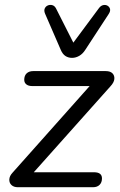

<svg xmlns="http://www.w3.org/2000/svg" viewBox="-20 -784 503 804"><path d="M369.5 0H54.7Q37.8 0 28 -9.2Q18.3 -18.4 19 -32.7Q19.7 -47 32.3 -60.6L373.6 -444.1L377.1 -423.6H115.1Q99.1 -423.6 90.3 -430.7Q81.5 -437.7 81.5 -449.9Q81.5 -467.4 91.7 -476.9Q101.9 -486.3 119 -486.3H422.8Q441.8 -486.3 451 -476.9Q460.2 -467.4 458.8 -452.9Q457.3 -438.3 442.2 -422.2L101.5 -40.3L98 -62.7H373.4Q407 -62.7 407 -37Q407 -19.9 397 -10Q387 0 369.5 0ZM281.7 -541.7Q266.1 -541.7 254.2 -549.4Q242.2 -557.2 234.8 -574.4L168.8 -726.5Q163.4 -739.3 167.3 -748.3Q171.2 -757.3 180.3 -761.2Q189.3 -765.1 199.1 -762.4Q208.9 -759.7 214.7 -748.4L287.1 -605.4L394.7 -750.4Q402.5 -760.7 412.6 -762.7Q422.6 -764.6 430.4 -760Q438.2 -755.3 440.7 -746.6Q443.1 -737.8 435.3 -725.5L337.5 -575.9Q326.7 -558.7 312 -550.2Q297.3 -541.7 281.7 -541.7Z"/></svg>

Font: Nunito Variable Extra Light
Style: Italic
Weight: 200
Italic angle: -9°
Designer: Vernon Adams
Foundry: Vernon Adams
Version: Version 3.602